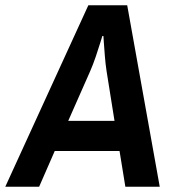

<svg xmlns="http://www.w3.org/2000/svg" viewBox="-53 -706 665 726"><path d="M-33 0 281 -686H428L551 0H421L399 -135H154L95 0ZM205 -249H380L350 -437Q346 -463 343.5 -494Q341 -525 339.5 -547.5Q338 -570 338 -570H334Q334 -570 327 -547Q320 -524 309.5 -493Q299 -462 288 -437Z"/></svg>

Font: Archivo Narrow
Style: Bold Italic
Weight: 700
Italic angle: -8°
Designer: Hector Gatti
Foundry: Omnibus-Type
Version: Version 3.002